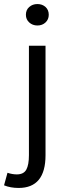

<svg xmlns="http://www.w3.org/2000/svg" viewBox="-60 -712 327 949"><path d="M-40 204 -23 142Q1 150 23 150Q57 150 70 126.5Q83 103 83 55V-486H165V55Q165 217 32 217Q-8 217 -40 204ZM68 -639Q68 -663 84.5 -677.5Q101 -692 125 -692Q149 -692 165 -677.5Q181 -663 181 -639Q181 -616 165 -601Q149 -586 125 -586Q101 -586 84.5 -601Q68 -616 68 -639Z"/></svg>

Font: RibengUni
Style: Regular
Weight: 400
Designer: (1) Dr. Andrew Glass (Senior Program Manager at Microsoft Corporation)
(2) Bivuti Chakma (Chakma Font Designer & Keyboar
Foundry: Bivuti Chakma
Version: Version 2.2022; Updated on: 03 June 2022; Friday